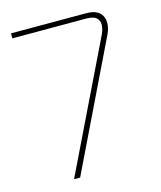

<svg xmlns="http://www.w3.org/2000/svg" viewBox="-107 -778 716 855"><g transform="rotate(-15 251.5 -350.0)"><path d="M128 0 409 -580Q425 -610 425 -634Q425 -653 411.5 -665Q398 -677 364 -677H25V-700H370Q401 -700 418.5 -691Q436 -682 443.5 -667Q451 -652 451 -635Q451 -622 447.5 -608.5Q444 -595 438 -583L156 0Z"/></g></svg>

Font: MuseoModerno Thin
Style: Regular
Weight: 100
Designer: Pablo Cosgaya, Héctor Gatti, Marcela Romero, and the Authors of The MuseoModerno Project.
Foundry: Omnibus-Type Team
Version: Version 1.003